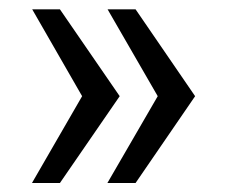

<svg xmlns="http://www.w3.org/2000/svg" viewBox="-20 -454 501 419"><path d="M275.9 -433.6 405.8 -244.1 275.9 -54.7H214.4L324.2 -244.1L214.8 -433.6ZM110.8 -433.6 241.2 -244.1 110.8 -54.7H49.8L159.2 -244.1L50.3 -433.6Z"/></svg>

Font: SaysetthaMai
Style: Regular
Weight: 400
Designer: John M. Durdin
Foundry: Lao Script for Windows
Version: Version 1.101